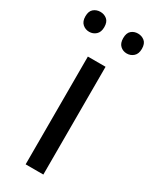

<svg xmlns="http://www.w3.org/2000/svg" viewBox="-202 -779 663 827"><g transform="rotate(30 129.5 -365.0)"><path d="M173 0H85V-536H173ZM-11 -681Q-11 -707 3 -718.5Q17 -730 36 -730Q55 -730 69 -718.5Q83 -707 83 -681Q83 -656 69 -643.5Q55 -631 36 -631Q17 -631 3 -643.5Q-11 -656 -11 -681ZM177 -681Q177 -707 190.5 -718.5Q204 -730 223 -730Q242 -730 256 -718.5Q270 -707 270 -681Q270 -656 256 -643.5Q242 -631 223 -631Q204 -631 190.5 -643.5Q177 -656 177 -681Z"/></g></svg>

Font: Noto Sans Old Sogdian
Style: Regular
Weight: 400
Designer: Monotype Design Team
Foundry: Monotype Imaging Inc.
Version: Version 2.002; ttfautohint (v1.8.4.7-5d5b)